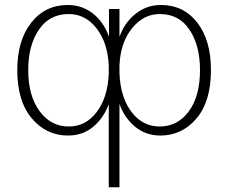

<svg xmlns="http://www.w3.org/2000/svg" viewBox="-20 -538 936 787"><path d="M50.8 -251Q50.8 -372.1 107.9 -444.8Q165 -517.6 257.8 -517.6Q315.4 -517.6 359.9 -483.4Q404.3 -449.2 426.8 -387.7V-501H469.7V-386.7Q490.2 -445.3 535.6 -481.4Q581.1 -517.6 639.6 -517.6Q732.4 -517.6 788.6 -445.3Q844.7 -373 844.7 -251Q844.7 -122.1 785.2 -52.2Q725.6 17.6 637.7 17.6Q577.1 17.6 533.2 -19Q489.3 -55.7 469.7 -112.3V229.5H425.8V-111.3Q405.3 -54.7 362.3 -18.6Q319.3 17.6 258.8 17.6Q169.9 17.6 110.4 -52.7Q50.8 -123 50.8 -251ZM95.7 -251Q95.7 -145.5 142.1 -82.5Q188.5 -19.5 261.7 -19.5Q332 -19.5 377 -79.6Q421.9 -139.6 425.8 -237.3V-268.6Q421.9 -362.3 376 -421.4Q330.1 -480.5 261.7 -480.5Q182.6 -480.5 139.2 -416Q95.7 -351.6 95.7 -251ZM469.7 -238.3Q473.6 -138.7 519 -79.1Q564.5 -19.5 634.8 -19.5Q708 -19.5 753.9 -81.5Q799.8 -143.6 799.8 -251Q799.8 -351.6 756.8 -416Q713.9 -480.5 634.8 -480.5Q568.4 -480.5 521 -421.9Q473.6 -363.3 469.7 -269.5Z"/></svg>

Font: Gothic A1 ExtraLight
Style: Regular
Weight: 275
Designer: HanYang I&C Co.,Ltd.
Foundry: HanYang I&C Co.,Ltd.
Version: Version 2.50